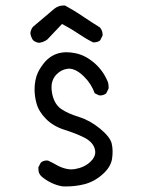

<svg xmlns="http://www.w3.org/2000/svg" viewBox="-20 -674 540 686"><path d="M312 -522.9Q314 -522.5 316.4 -522.5Q318.8 -522.5 322.8 -523.4Q331.1 -524.4 337.9 -529.8L346.2 -546.4Q346.7 -547.9 346.7 -549.3Q346.7 -564 337.4 -575.7Q306.2 -595.2 283 -610.8Q259.8 -626.5 244.1 -636Q228.5 -645.5 212.4 -654.3Q209 -654.3 206.1 -654.3Q188.5 -654.3 173.3 -642.1L97.7 -578.1Q90.3 -568.8 88.4 -555.7Q90.3 -541.5 98.1 -530.3Q106.9 -522.9 119.1 -521Q135.7 -522.9 148.9 -532.7L201.7 -588.4Q234.9 -570.8 260.3 -553.5Q285.6 -536.1 312 -522.9ZM215.3 -7.8Q249.5 -7.8 280.8 -15.6Q317.4 -24.9 347.2 -51.8Q376 -77.6 380.4 -106.9Q382.3 -119.6 382.3 -133.5Q382.3 -147.5 378.9 -162.1Q372.6 -185.5 337.2 -214.6Q301.8 -243.7 262.7 -255.9Q220.7 -269 197.8 -285.2Q173.3 -302.7 166 -341.3Q164.1 -352.5 164.1 -362.3Q164.1 -390.6 183.1 -409.2Q199.2 -425.3 220.7 -428.2Q223.6 -428.7 226.1 -428.7Q252 -428.7 281.2 -399.4Q306.6 -374 318.4 -340.8L333.5 -333.5Q335.4 -333 339.4 -333Q343.3 -333 348.9 -334.7Q354.5 -336.4 359.4 -340.3L367.7 -356.9Q368.2 -359.9 368.2 -362.3Q368.2 -364.7 367.9 -366.9Q367.7 -369.1 367.4 -371.6Q367.2 -374 366.7 -376Q366.2 -377.9 365.7 -380.4Q364.7 -382.8 362.3 -388.2Q345.7 -425.3 314 -451.7Q282.7 -477.5 249 -483.9Q232.9 -487.3 217.8 -487.3Q184.1 -487.3 158.7 -469.2Q142.6 -458 128.4 -437Q121.1 -426.8 115.7 -415.5Q103.5 -388.7 103.5 -354Q103.5 -330.1 110.4 -304.7Q118.7 -274.9 144.5 -249Q170.4 -223.1 208.5 -210.9Q249 -198.2 277.8 -184.1Q309.6 -168.9 317.9 -144.5Q320.3 -137.2 320.3 -130.4Q320.3 -111.8 302.2 -95.2Q280.3 -75.2 247.1 -69.8Q241.2 -68.8 235.4 -68.8Q206.1 -68.8 169.9 -91.3L151.9 -100.1Q149.9 -100.6 146 -100.6Q142.1 -100.6 136.5 -98.9Q130.9 -97.2 126 -93.3L117.2 -76.7Q117.2 -73.2 117.2 -69.8Q117.2 -53.7 128.4 -43.5Q161.6 -15.6 202.1 -8.3Q209 -7.8 215.3 -7.8Z"/></svg>

Font: NaikaiFont
Style: Light
Weight: 300
Version: Version 1.89